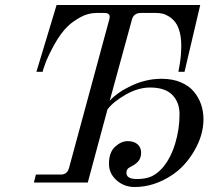

<svg xmlns="http://www.w3.org/2000/svg" viewBox="-20 -732 880 770"><path d="M116 0 124 -32H224Q250 -32 257 -59L418 -653Q426 -680 400 -680H367Q333 -680 302.5 -663Q272 -646 252 -627Q223 -599 197.5 -552.5Q172 -506 161.5 -477Q151 -448 151 -444H126L207 -712H783L720 -444H695L696 -446Q696 -447 696.5 -450.5Q697 -454 698 -458.5Q699 -463 700 -469.5Q701 -476 702 -482.5Q703 -489 704 -497Q705 -505 705.5 -513Q706 -521 706.5 -530.5Q707 -540 707 -548Q707 -580 700.5 -604Q694 -628 683.5 -642Q673 -656 659 -665Q645 -674 632.5 -677Q620 -680 607 -680H545Q516 -680 509 -653L420 -328Q452 -363 509.5 -389.5Q567 -416 628 -416Q672 -416 705 -402Q738 -388 757.5 -364.5Q777 -341 786.5 -313Q796 -285 796 -254Q796 -190 759 -127Q722 -64 670 -30Q598 18 520 18Q478 18 447.5 -9Q417 -36 417 -75Q417 -121 441.5 -143.5Q466 -166 492 -166Q518 -166 532 -153Q546 -140 546 -120Q546 -100 536 -87Q526 -74 504 -63Q487 -56 487 -39Q487 -14 529 -14Q562 -14 585 -23.5Q608 -33 631 -58Q664 -96 682 -154.5Q700 -213 700 -274Q700 -322 671 -351.5Q642 -381 582 -381Q534 -381 484 -352.5Q434 -324 411 -293L332 0Z"/></svg>

Font: Old Standard TT
Style: Italic
Weight: 400
Italic angle: -15.2°
Designer: Alexey Kryukov <alexios@thessalonica.org.ru>
Version: Version 2.2